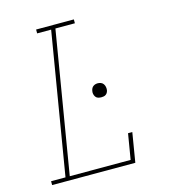

<svg xmlns="http://www.w3.org/2000/svg" viewBox="-109 -825 819 914"><g transform="rotate(-15 300.0 -367.5)"><path d="M35 0V-19H106L222 -716H153V-735H339V-716H243L127 -19H427L448 -145H469L445 0ZM370 -343Q361 -343 353.5 -345.5Q346 -348 341.5 -354.5Q337 -361 335.5 -369Q334 -377 336 -385Q337 -391 340 -396.5Q343 -402 348 -405.5Q353 -409 358.5 -410.5Q364 -412 370 -412Q378 -412 385.5 -409Q393 -406 397.5 -399.5Q402 -393 403.5 -385Q405 -377 404 -369Q403 -363 400 -357.5Q397 -352 392 -348.5Q387 -345 381 -344Q375 -343 370 -343Z"/></g></svg>

Font: Iosevka Curly Slab ThExObl
Style: Regular
Weight: 100
Width: 7
Italic angle: -9°
Monospace: yes
Designer: Belleve Invis
Foundry: Belleve Invis
Version: Version 11.1.0; ttfautohint (v1.8.3)